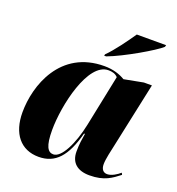

<svg xmlns="http://www.w3.org/2000/svg" viewBox="-137 -868 914 990"><g transform="rotate(20 319.5 -373.0)"><path d="M326 -604 324 -596H335C421 -628 571 -716 603 -746L606 -756H445C415 -712 364 -641 326 -604ZM184 10C276 10 329 -50 364 -183H369C364 -152 359 -126 359 -83C359 -21 398 10 463 10C545 10 582 -20 621 -50L616 -60C599 -45 571 -27 547 -27C527 -27 513 -40 513 -70C513 -98 526 -152 531 -175L608 -536H564L459 -516C431 -533 393 -546 345 -546C103 -546 28 -325 28 -178C28 -61 86 10 184 10ZM251 -28C221 -28 203 -56 203 -144C203 -280 259 -533 371 -533C391 -533 409 -529 423 -514L365 -232C342 -121 296 -28 251 -28Z"/></g></svg>

Font: Noto Serif Display SemiCondensed Black
Style: Italic
Weight: 900
Width: 4
Italic angle: -12°
Designer: Monotype Design Team
Foundry: Monotype Imaging Inc.
Version: Version 2.009